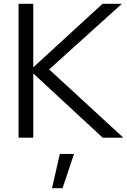

<svg xmlns="http://www.w3.org/2000/svg" viewBox="-20 -720 665 1004"><path d="M77 0H154V-336L517 0H625L237 -357L617 -700H516L154 -368V-700H77ZM252 264H307L367 85H293Z"/></svg>

Font: Red Hat Display
Style: Regular
Weight: 400
Designer: Pentagram, MCKL
Foundry: Pentagram, MCKL
Version: Version 1.023